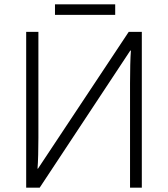

<svg xmlns="http://www.w3.org/2000/svg" viewBox="-20 -860 770 880"><path d="M100 -714H156V-228Q156 -190 155 -151Q154 -112 152 -87H154L570 -714H630V0H576V-478Q576 -521 577 -562.5Q578 -604 580 -628H577L162 0H100ZM508 -840V-792H232V-840Z"/></svg>

Font: BC Sans Light
Style: Regular
Weight: 300
Designer: Monotype Design Team
Foundry: Monotype Imaging Inc.
Version: Version 2.000;GOOG;noto-source:20170915:90ef993387c0